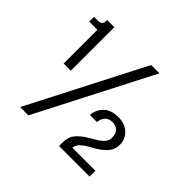

<svg xmlns="http://www.w3.org/2000/svg" viewBox="-165 -901 1098 1098"><g transform="rotate(45 384.5 -352.0)"><path d="M122 0 482 -700H549L189 0ZM122 -352V-625H56V-664H92Q106 -664 114 -672.5Q122 -681 122 -694V-704H180V-352ZM437 0V-30Q437 -74 461 -102Q485 -130 524 -153Q546 -166 567.5 -179Q589 -192 603.5 -208.5Q618 -225 618 -249Q618 -281 600.5 -297Q583 -313 558 -313Q501 -313 493 -250H436Q439 -294 470 -325.5Q501 -357 560 -357Q614 -357 646 -326.5Q678 -296 678 -251Q678 -209 649 -179Q620 -149 570 -123Q539 -107 517.5 -86.5Q496 -66 496 -29L485 -47H684V0Z"/></g></svg>

Font: Host Grotesk Light
Style: Regular
Weight: 300
Designer: Doukan Karapınar
Foundry: Element Type
Version: Version 1.003